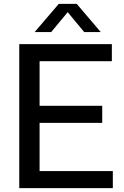

<svg xmlns="http://www.w3.org/2000/svg" viewBox="-20 -967 636 987"><path d="M183.5 -87.5H560V0H79V-740H555V-652.5H183.5V-423H505.5V-335.5H183.5ZM498 -802H413L328 -904.5L243 -802H158L282 -947H374.5Z"/></svg>

Font: Encode Sans Medium
Style: Regular
Weight: 500
Designer: Multiple Designers
Foundry: Impallari Type
Version: Version 2.000